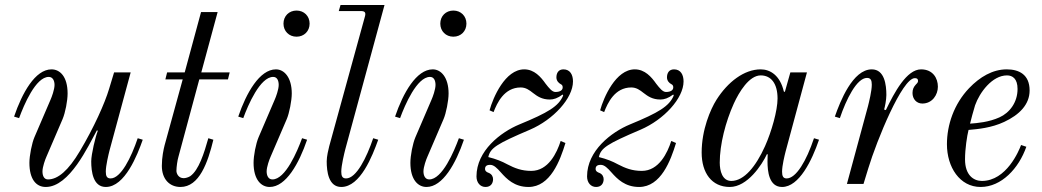

<svg xmlns="http://www.w3.org/2000/svg" viewBox="-20 -732 4146 764"><path d="M36 -268 56 -262C75 -314 122 -426 174 -426C190 -426 197 -411 197 -394C197 -376 186 -346 181 -335L117 -186C107 -163 97 -113 97 -84C97 -20 123 12 162 12C257 12 331 -151 366 -214L369 -211C360 -189 343 -118 343 -90C343 -50 350 12 401 12C477 12 527 -116 548 -176L528 -182C502 -105 461 -22 420 -22C405 -22 401 -32 401 -49C401 -74 412 -118 416 -134L500 -444H434L414 -378C397 -321 354 -225 298 -131C252 -53 210 -18 171 -18C155 -18 149 -33 149 -50C149 -68 160 -98 165 -109L229 -258C240 -284 249 -331 249 -360C249 -428 218 -456 185 -456C120 -456 68 -362 36 -268Z M624 -72C624 -19 655 12 698 12C773 12 807 -85 829 -176L809 -182C792 -122 771 -55 737 -31C729 -26 718 -23 711 -23C689 -23 682 -43 682 -52C682 -67 686 -95 690 -108L773 -416H887L894 -444H781L846 -684H780L715 -444H645L638 -416H707L635 -154C631 -138 624 -107 624 -72Z M1108 -638C1108 -608 1130 -586 1160 -586C1190 -586 1212 -608 1212 -638C1212 -668 1190 -690 1160 -690C1130 -690 1108 -668 1108 -638ZM928 -268 948 -262C967 -314 1015 -426 1067 -426C1083 -426 1089 -411 1089 -394C1089 -376 1078 -346 1073 -335L1009 -186C998 -160 989 -113 989 -84C989 -16 1020 12 1053 12C1118 12 1170 -82 1202 -176L1182 -182C1163 -130 1116 -18 1064 -18C1048 -18 1041 -33 1041 -50C1041 -68 1052 -98 1057 -109L1121 -258C1131 -281 1141 -331 1141 -360C1141 -424 1111 -456 1078 -456C1013 -456 960 -362 928 -268Z M1280 -90C1280 -50 1287 12 1338 12C1414 12 1462 -112 1485 -176L1465 -182C1439 -105 1398 -22 1357 -22C1342 -22 1338 -32 1338 -49C1338 -74 1350 -122 1354 -138L1510 -712H1335L1328 -688H1416C1431 -688 1437 -683 1432 -666L1290 -150C1287 -138 1280 -110 1280 -90Z M1732 -638C1732 -608 1754 -586 1784 -586C1814 -586 1836 -608 1836 -638C1836 -668 1814 -690 1784 -690C1754 -690 1732 -668 1732 -638ZM1552 -268 1572 -262C1591 -314 1639 -426 1691 -426C1707 -426 1713 -411 1713 -394C1713 -376 1702 -346 1697 -335L1633 -186C1622 -160 1613 -113 1613 -84C1613 -16 1644 12 1677 12C1742 12 1794 -82 1826 -176L1806 -182C1787 -130 1740 -18 1688 -18C1672 -18 1665 -33 1665 -50C1665 -68 1676 -98 1681 -109L1745 -258C1755 -281 1765 -331 1765 -360C1765 -424 1735 -456 1702 -456C1637 -456 1584 -362 1552 -268Z M1876 -30C1876 -5 1891 12 1912 12C1934 12 1942 -4 1942 -19C1942 -29 1937 -39 1925 -44C1919 -46 1910 -50 1910 -60C1910 -76 1925 -76 1931 -76C1945 -76 1958 -63 1973 -46C1996 -20 2027 12 2083 12C2170 12 2209 -94 2230 -163L2211 -171C2196 -124 2162 -52 2094 -52C2055 -52 2028 -63 1999 -78C1977 -90 1955 -99 1923 -107C1931 -143 1955 -159 2089 -216C2182 -256 2260 -341 2260 -408C2260 -434 2249 -456 2222 -456C2202 -456 2194 -441 2194 -424C2194 -410 2204 -401 2210 -398C2218 -394 2219 -390 2219 -384C2219 -374 2210 -366 2190 -366C2177 -366 2165 -381 2151 -399C2132 -426 2106 -456 2066 -456C1990 -456 1942 -344 1928 -293L1944 -286C1958 -322 1986 -384 2052 -384C2072 -384 2086 -374 2101 -362C2118 -349 2136 -336 2168 -336C2183 -336 2199 -341 2219 -356C2219 -355 2221 -352 2221 -352C2203 -309 2161 -284 2047 -237C1972 -206 1876 -132 1876 -30Z M2316 -30C2316 -5 2331 12 2352 12C2374 12 2382 -4 2382 -19C2382 -29 2377 -39 2365 -44C2359 -46 2350 -50 2350 -60C2350 -76 2365 -76 2371 -76C2385 -76 2398 -63 2413 -46C2436 -20 2467 12 2523 12C2610 12 2649 -94 2670 -163L2651 -171C2636 -124 2602 -52 2534 -52C2495 -52 2468 -63 2439 -78C2417 -90 2395 -99 2363 -107C2371 -143 2395 -159 2529 -216C2622 -256 2700 -341 2700 -408C2700 -434 2689 -456 2662 -456C2642 -456 2634 -441 2634 -424C2634 -410 2644 -401 2650 -398C2658 -394 2659 -390 2659 -384C2659 -374 2650 -366 2630 -366C2617 -366 2605 -381 2591 -399C2572 -426 2546 -456 2506 -456C2430 -456 2382 -344 2368 -293L2384 -286C2398 -322 2426 -384 2492 -384C2512 -384 2526 -374 2541 -362C2558 -349 2576 -336 2608 -336C2623 -336 2639 -341 2659 -356C2659 -355 2661 -352 2661 -352C2643 -309 2601 -284 2487 -237C2412 -206 2316 -132 2316 -30Z M2772 -125C2772 -44 2812 12 2884 12C2954 12 3012 -76 3032 -119L3035 -117C3035 -117 3034 -110 3034 -90C3034 -50 3040 12 3092 12C3160 12 3211 -94 3239 -176L3219 -182C3189 -92 3148 -22 3110 -22C3096 -22 3092 -32 3092 -49C3092 -73 3102 -113 3106 -129L3191 -444H3125L3103 -366L3099 -368C3084 -432 3045 -456 3007 -456C2941 -456 2876 -406 2831 -335C2807 -297 2772 -216 2772 -125ZM2844 -85C2844 -157 2867 -247 2900 -320C2921 -366 2961 -432 3007 -432C3048 -432 3074 -400 3074 -340C3074 -292 3050 -208 3024 -150C2988 -70 2941 -12 2890 -12C2854 -12 2844 -52 2844 -85Z M3302 -268 3322 -262C3347 -336 3389 -422 3430 -422C3445 -422 3449 -412 3449 -395C3449 -370 3438 -326 3434 -310L3350 0H3416L3435 -62C3469 -174 3570 -421 3620 -421C3632 -421 3633 -415 3633 -409C3633 -404 3628 -399 3623 -394C3616 -386 3611 -377 3611 -362C3611 -338 3627 -320 3650 -320C3690 -320 3712 -355 3712 -387C3712 -421 3692 -456 3645 -456C3588 -456 3539 -365 3505 -294L3498 -296C3501 -306 3507 -334 3507 -354C3507 -394 3500 -456 3449 -456C3373 -456 3323 -328 3302 -268Z M3748 -158C3748 -67 3799 12 3882 12C3965 12 4034 -62 4064 -148L4043 -155C4035 -133 3985 -12 3887 -12C3855 -12 3820 -34 3820 -98C3820 -140 3828 -191 3834 -215C3870 -218 3925 -223 3976 -247C4036 -275 4077 -316 4077 -372C4077 -436 4034 -456 3986 -456C3930 -456 3879 -426 3836 -381C3776 -318 3748 -235 3748 -158ZM3840 -240C3842 -249 3855 -298 3860 -313C3878 -364 3928 -432 3987 -432C4009 -432 4029 -419 4029 -378C4029 -324 3997 -283 3957 -265C3915 -246 3869 -242 3840 -240Z"/></svg>

Font: Old Standard
Style: Italic
Weight: 400
Italic angle: -15.2°
Designer: Alexey Kryukov <alexios@thessalonica.org.ru>
Version: Version 2.0